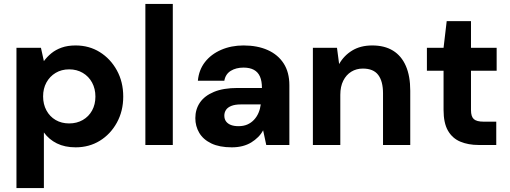

<svg xmlns="http://www.w3.org/2000/svg" viewBox="-20 -740 2601 980"><path d="M64 220V-496H189L204 -428Q220 -450 242 -468Q264 -486 294.5 -497Q325 -508 366 -508Q435 -508 489.5 -474Q544 -440 576.5 -381Q609 -322 609 -247Q609 -173 576.5 -114Q544 -55 489.5 -21.5Q435 12 366 12Q311 12 270.5 -8Q230 -28 204 -64V220ZM333 -110Q372 -110 402.5 -127.5Q433 -145 450 -176Q467 -207 467 -247Q467 -287 450 -318.5Q433 -350 402.5 -368Q372 -386 333 -386Q294 -386 264 -368Q234 -350 217 -319Q200 -288 200 -248Q200 -208 217 -176.5Q234 -145 264 -127.5Q294 -110 333 -110Z M722 0V-720H862V0Z M1163 12Q1100 12 1058.5 -8Q1017 -28 997 -62Q977 -96 977 -137Q977 -182 1000.5 -216.5Q1024 -251 1072 -271Q1120 -291 1193 -291H1317Q1317 -326 1307 -349Q1297 -372 1276 -383.5Q1255 -395 1223 -395Q1185 -395 1158 -378.5Q1131 -362 1125 -328H990Q995 -383 1026 -423Q1057 -463 1108.5 -485.5Q1160 -508 1223 -508Q1294 -508 1346.5 -484.5Q1399 -461 1428 -416Q1457 -371 1457 -305V0H1339L1323 -75Q1313 -56 1297.5 -40.5Q1282 -25 1262.5 -13Q1243 -1 1218 5.5Q1193 12 1163 12ZM1197 -96Q1223 -96 1242.5 -104.5Q1262 -113 1276.5 -128.5Q1291 -144 1299.5 -164Q1308 -184 1311 -207H1209Q1180 -207 1161 -199.5Q1142 -192 1133.5 -179Q1125 -166 1125 -150Q1125 -132 1134 -120Q1143 -108 1159 -102Q1175 -96 1197 -96Z M1577 0V-496H1700L1711 -413Q1735 -456 1777.5 -482Q1820 -508 1880 -508Q1943 -508 1986 -481.5Q2029 -455 2051.5 -403.5Q2074 -352 2074 -277V0H1935V-264Q1935 -325 1910.5 -357.5Q1886 -390 1832 -390Q1799 -390 1773 -374Q1747 -358 1732 -328Q1717 -298 1717 -256V0Z M2423 0Q2370 0 2329.5 -17Q2289 -34 2266.5 -73Q2244 -112 2244 -179V-379H2159V-496H2244L2260 -632H2384V-496H2515V-379H2384V-178Q2384 -145 2398.5 -132Q2413 -119 2448 -119H2513V0Z"/></svg>

Font: DM Sans 24pt ExtraBold
Style: Regular
Weight: 800
Designer: Colophon Foundry, Jonny Pinhorn
Foundry: Colophon Foundry
Version: Version 4.004;gftools[0.9.30]